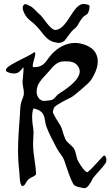

<svg xmlns="http://www.w3.org/2000/svg" viewBox="-20 -946 573 980"><path d="M407 14C421 17 432 3 440 -11C444 -13 450 -30 454 -36C473 -62 499 -84 518 -112C522 -118 523 -124 523 -131C524 -135 519 -152 513 -152H511C502 -148 447 -80 426 -67C413 -70 396 -93 379 -123C370 -138 369 -165 360 -183C350 -204 323 -215 314 -235C301 -264 297 -291 289 -304C283 -314 248 -367 250 -375C251 -381 253 -391 256 -397C265 -411 324 -440 341 -448C356 -454 436 -524 442 -534C465 -568 479 -602 479 -633C479 -676 452 -711 390 -724C381 -726 372 -727 363 -727C309 -727 259 -693 229 -651C208 -621 195 -603 151 -603H150C148 -604 147 -607 147 -611C147 -626 160 -656 160 -671C160 -676 159 -679 155 -680C137 -665 86 -643 65 -631C56 -625 10 -605 10 -588C10 -583 15 -578 30 -574C37 -572 44 -571 51 -571C60 -571 69 -573 76 -578C82 -583 89 -589 94 -596C96 -599 97 -603 99 -602C100 -601 100 -597 100 -592C100 -576 96 -545 96 -539C95 -535 95 -532 95 -529C95 -509 102 -490 102 -470C102 -457 95 -444 91 -431C91 -431 90 -430 90 -429C83 -408 83 -386 82 -365C78 -305 72 -240 72 -177C72 -143 74 -109 78 -76C80 -65 79 4 95 4C96 4 97 3 98 3C116 -5 110 -26 140 -40C146 -43 164 -52 164 -57C163 -106 149 -157 149 -206V-219C149 -234 151 -249 151 -264C151 -272 151 -279 150 -287C147 -306 144 -328 144 -350C144 -365 146 -379 150 -391V-392H152C155 -392 162 -390 167 -388C214 -372 205 -337 216 -302C229 -265 252 -224 270 -189C282 -166 299 -151 308 -127C314 -110 344 -14 359 -1C371 9 393 11 407 14ZM205 -431C201 -431 197 -431 194 -433C175 -441 167 -460 167 -479C167 -496 173 -513 181 -525C195 -546 212 -561 228 -580C251 -607 270 -633 308 -633C336 -633 365 -633 382 -602C385 -596 387 -589 387 -582C387 -535 312 -488 283 -469C259 -454 262 -435 228 -433C221 -433 212 -431 205 -431ZM277 -727C287 -727 302 -730 311 -740C323 -755 333 -771 346 -786C354 -796 369 -804 375 -815C384 -831 392 -845 404 -859C410 -866 422 -870 427 -876C432 -882 437 -900 437 -911C437 -914 437 -917 436 -918C433 -922 424 -923 420 -924C416 -925 411 -926 407 -926C352 -926 326 -800 265 -793H263C236 -793 201 -858 184 -871C165 -886 149 -911 127 -918C122 -920 115 -925 109 -925C108 -925 106 -925 105 -924C99 -920 96 -914 96 -906C96 -889 110 -866 117 -858C131 -841 150 -830 165 -814C200 -779 215 -735 269 -729C271 -728 272 -727 277 -727Z"/></svg>

Font: Ancial
Style: Regular
Weight: 400
Designer: Daytona Mess (Anne-Dauphine Borione)
Foundry: Daytona Mess (Anne-Dauphine Borione)
Version: Version 1.000;Glyphs 3.2 (3192)